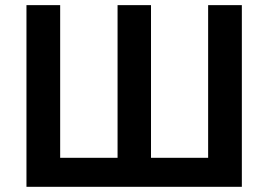

<svg xmlns="http://www.w3.org/2000/svg" viewBox="-20 -720 1034 740"><path d="M82 0V-700.2H211.9V-111.8H433.1V-700.2H562V-111.8H782.2V-700.2H912.1V0Z"/></svg>

Font: Fixel Text SemiBold
Style: Regular
Weight: 600
Width: 4
Designer: AlfaBravo + MacPaw
Foundry: Kyrylo Tkachov, Marchela Mozhyna, Serhii Makarenko, Maria Weinstein, Zakhar Kryvoshyya
Version: Version 1.211